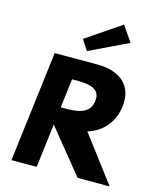

<svg xmlns="http://www.w3.org/2000/svg" viewBox="-159 -1267 1170 1382"><g transform="rotate(15 426.0 -576.0)"><path d="M330.9 -976 381.4 -899 669.7 -1037 590.3 -1152ZM161.3 -825 60 0H248L288.1 -326L553 0H792L534.3 -341C639.2 -373 717.4 -456 732.6 -580C752.5 -742 646.7 -825 478.8 -825ZM304.4 -459 330.9 -675H357.5C443.4 -675 545.7 -670 533 -567C520.4 -464 416.9 -459 331 -459Z"/></g></svg>

Font: Hussar
Style: BdSuprExtOblOne
Weight: 700
Foundry: Cannot Into Space Fonts
Version: Version 2.00